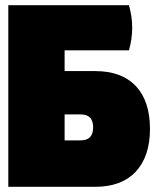

<svg xmlns="http://www.w3.org/2000/svg" viewBox="-20 -722 607 740"><path d="M347 -448Q448 -448 503 -391Q558 -333 558 -225Q558 -119 503 -60Q448 -2 347 -2H12V-702H477Q502 -615 477 -528H229V-448ZM291 -181Q339 -181 339 -231Q339 -281 291 -281H229V-181Z"/></svg>

Font: Lilita One Rus
Style: Regular
Weight: 400
Designer: Juan Montoreano
Foundry: Juan Montoreano
Version: Version 1.002